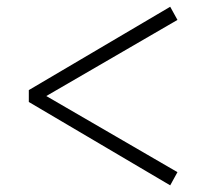

<svg xmlns="http://www.w3.org/2000/svg" viewBox="-20 -644 612 569"><path d="M505.9 -585 117.2 -359.4 505.9 -133.8 484.4 -94.7 65.4 -341.8V-377L484.4 -624Z"/></svg>

Font: GenYoMin JP Light
Style: Regular
Weight: 300
Version: Version 1.001;PS 1;hotconv 16.6.51;makeotf.lib2.5.65220 DEVE